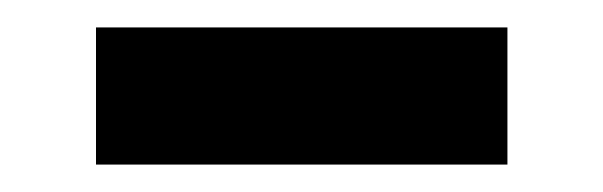

<svg xmlns="http://www.w3.org/2000/svg" viewBox="-20 -720 440 140"><path d="M50 -700V-600H350V-700Z"/></svg>

Font: LS-VG5000 Shifted
Style: Regular
Weight: 400
Designer: Justin Bihan, 2021
Foundry: Justin Bihan, 2021
Version: Version 1.000;Glyphs 3.1.2 (3151)